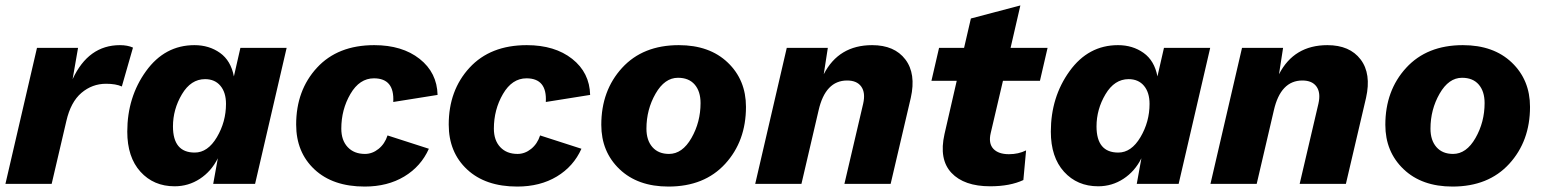

<svg xmlns="http://www.w3.org/2000/svg" viewBox="-20 -676 5680 706"><path d="M421 -510Q449 -510 469 -501L428 -358Q406 -368 370 -368Q319 -368 279.5 -334.5Q240 -301 224 -231L170 0H0L116 -500H267L247 -385Q305 -510 421 -510Z M622 9Q545 9 496.5 -44.5Q448 -98 448 -192Q448 -319 517 -414.5Q586 -510 695 -510Q749 -510 789 -481.5Q829 -453 840 -395L864 -500H1034L918 0H764L781 -94Q757 -46 715 -18.5Q673 9 622 9ZM696 -115Q744 -115 777.5 -171.5Q811 -228 811 -294Q811 -336 790.5 -360.5Q770 -385 734 -385Q682 -385 649 -329.5Q616 -274 616 -211Q616 -115 696 -115Z M1321 10Q1204 10 1136.5 -53Q1069 -116 1069 -218Q1069 -344 1145.5 -427Q1222 -510 1356 -510Q1459 -510 1523 -459.5Q1587 -409 1589 -327L1426 -301Q1431 -388 1355 -388Q1302 -388 1268.5 -330.5Q1235 -273 1235 -203Q1235 -160 1258.5 -135Q1282 -110 1322 -110Q1349 -110 1372 -128.5Q1395 -147 1405 -178L1557 -129Q1528 -64 1466.5 -27Q1405 10 1321 10Z M1882 10Q1765 10 1697.5 -53Q1630 -116 1630 -218Q1630 -344 1706.5 -427Q1783 -510 1917 -510Q2020 -510 2084 -459.5Q2148 -409 2150 -327L1987 -301Q1992 -388 1916 -388Q1863 -388 1829.5 -330.5Q1796 -273 1796 -203Q1796 -160 1819.5 -135Q1843 -110 1883 -110Q1910 -110 1933 -128.5Q1956 -147 1966 -178L2118 -129Q2089 -64 2027.5 -27Q1966 10 1882 10Z M2438 10Q2325 10 2258 -54Q2191 -118 2191 -217Q2191 -343 2267.5 -426.5Q2344 -510 2476 -510Q2589 -510 2656 -446Q2723 -382 2723 -283Q2723 -157 2646.5 -73.5Q2570 10 2438 10ZM2440 -110Q2489 -110 2522.5 -168.5Q2556 -227 2556 -297Q2556 -340 2534.5 -365Q2513 -390 2473 -390Q2424 -390 2390.5 -331.5Q2357 -273 2357 -203Q2357 -160 2379 -135Q2401 -110 2440 -110Z M3187 -510Q3269 -510 3309 -457.5Q3349 -405 3329 -316L3255 0H3085L3154 -295Q3163 -335 3147 -357.5Q3131 -380 3095 -380Q3015 -380 2990 -270L2927 0H2757L2873 -500H3024L3009 -403Q3064 -510 3187 -510Z M3668 -379 3623 -187Q3614 -149 3632.5 -129Q3651 -109 3690 -109Q3725 -109 3753 -123L3743 -14Q3694 9 3621 9Q3525 9 3478.5 -40.5Q3432 -90 3453 -183L3498 -379H3405L3433 -500H3525L3550 -608L3732 -656L3696 -500H3832L3804 -379Z M4018 9Q3941 9 3892.5 -44.5Q3844 -98 3844 -192Q3844 -319 3913 -414.5Q3982 -510 4091 -510Q4145 -510 4185 -481.5Q4225 -453 4236 -395L4260 -500H4430L4314 0H4160L4177 -94Q4153 -46 4111 -18.5Q4069 9 4018 9ZM4092 -115Q4140 -115 4173.5 -171.5Q4207 -228 4207 -294Q4207 -336 4186.5 -360.5Q4166 -385 4130 -385Q4078 -385 4045 -329.5Q4012 -274 4012 -211Q4012 -115 4092 -115Z M4861 -510Q4943 -510 4983 -457.5Q5023 -405 5003 -316L4929 0H4759L4828 -295Q4837 -335 4821 -357.5Q4805 -380 4769 -380Q4689 -380 4664 -270L4601 0H4431L4547 -500H4698L4683 -403Q4738 -510 4861 -510Z M5321 10Q5208 10 5141 -54Q5074 -118 5074 -217Q5074 -343 5150.5 -426.5Q5227 -510 5359 -510Q5472 -510 5539 -446Q5606 -382 5606 -283Q5606 -157 5529.5 -73.5Q5453 10 5321 10ZM5323 -110Q5372 -110 5405.5 -168.5Q5439 -227 5439 -297Q5439 -340 5417.5 -365Q5396 -390 5356 -390Q5307 -390 5273.5 -331.5Q5240 -273 5240 -203Q5240 -160 5262 -135Q5284 -110 5323 -110Z"/></svg>

Font: Elaine Sans
Style: Bold Italic
Weight: 700
Italic angle: -13°
Designer: Wei Huang
Foundry: Wei Huang
Version: Version 2.001;December 24, 2019;FontCreator 12.0.0.2547 64-b